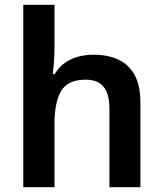

<svg xmlns="http://www.w3.org/2000/svg" viewBox="-20 -780 679 800"><path d="M207 -583Q207 -547 204.5 -518.5Q202 -490 200 -471H208Q225 -500 249.5 -517.5Q274 -535 304.5 -543.5Q335 -552 369 -552Q430 -552 473.5 -531.5Q517 -511 541 -467.5Q565 -424 565 -353V0H436V-327Q436 -388 412 -418Q388 -448 337 -448Q262 -448 234.5 -400.5Q207 -353 207 -263V0H77V-760H207Z"/></svg>

Font: Noto Sans Syriac Eastern SemiBold
Style: Regular
Weight: 600
Designer: Patrick Giasson and the Monotype Design Team
Foundry: Monotype Imaging Inc.
Version: Version 3.001